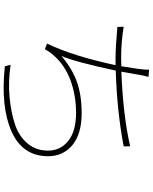

<svg xmlns="http://www.w3.org/2000/svg" viewBox="86 -895 828 1040"><g transform="rotate(90 500.0 -375.0)"><path d="M772.5 -666V-630.9Q582 -594.7 362.3 -587.9Q314.5 -364.3 283.2 -293.9Q352.5 -352.5 424.3 -377.9Q496.1 -403.3 592.8 -403.3Q706.1 -403.3 766.1 -353Q826.2 -302.7 826.2 -221.7Q826.2 -83 691.9 -23.4Q557.6 36.1 338.9 12.7L331.1 -18.6Q420.9 -4.9 504.9 -12.7Q588.9 -20.5 653.3 -42Q717.8 -63.5 756.8 -109.9Q795.9 -156.2 795.9 -220.7Q795.9 -289.1 742.7 -331.1Q689.5 -373 591.8 -373Q497.1 -373 415 -342.8Q333 -312.5 280.3 -252Q261.7 -231.4 246.1 -204.1L215.8 -215.8Q282.2 -350.6 333 -586.9H295.9Q235.4 -586.9 126 -596.7L125 -630.9Q205.1 -617.2 294.9 -617.2Q323.2 -617.2 338.9 -618.2Q348.6 -677.7 352.5 -705.1Q358.4 -749 357.4 -768.6L396.5 -765.6Q388.7 -738.3 382.8 -701.2Q375 -654.3 368.2 -618.2Q607.4 -627.9 772.5 -666Z"/></g></svg>

Font: Gen Shin Gothic ExtraLight
Style: Regular
Weight: 100
Designer: [Source Han Sans]
Ryoko NISHIZUKA  (kana & ideographs); Paul D. Hunt (Latin, Greek & Cyrillic); Wenlong ZHANG  (bopomofo
Version: Version 1.002.20150607